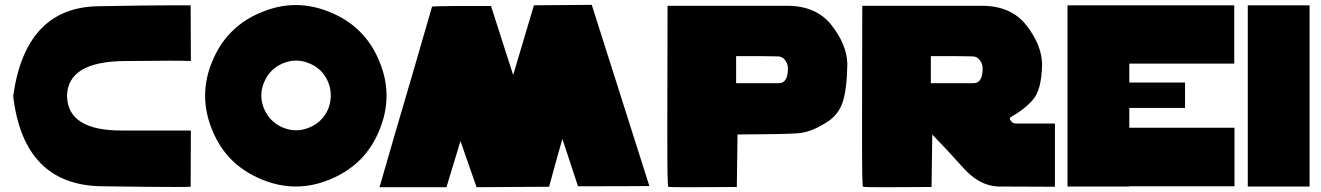

<svg xmlns="http://www.w3.org/2000/svg" viewBox="-20 -781 5532 804"><path d="M779.3 -234.4Q779.3 -175.8 778.3 1Q762.7 2 710.9 2Q618.2 2 407.2 -1Q79.1 -4.9 35.2 -378.9Q86.9 -749 389.6 -754.9Q599.6 -758.8 706.1 -758.8Q752 -758.8 778.3 -758.8Q778.3 -680.7 779.3 -525.4Q739.3 -528.3 502 -525.4Q263.7 -523.4 260.7 -379.9Q262.7 -233.4 492.2 -234.4Q721.7 -234.4 779.3 -234.4Z M1487.3 -111.3Q1435.5 -60.5 1363.3 -30.3Q1291 0 1218.8 0Q1146.5 0 1074.2 -30.3Q1002 -60.5 950.2 -111.3Q898.4 -163.1 869.1 -235.4Q838.9 -307.6 838.9 -379.9Q838.9 -453.1 869.1 -524.4Q898.4 -596.7 950.2 -648.4Q1002 -700.2 1074.2 -729.5Q1146.5 -759.8 1218.8 -759.8Q1291 -759.8 1363.3 -729.5Q1435.5 -700.2 1487.3 -648.4Q1539.1 -596.7 1568.4 -524.4Q1598.6 -453.1 1598.6 -379.9Q1598.6 -307.6 1568.4 -235.4Q1539.1 -163.1 1487.3 -111.3ZM1365.2 -380.9Q1365.2 -409.2 1354.5 -436.5Q1342.8 -464.8 1323.2 -484.4Q1303.7 -503.9 1275.4 -515.6Q1248 -527.3 1219.7 -527.3Q1192.4 -527.3 1164.1 -515.6Q1136.7 -503.9 1117.2 -484.4Q1097.7 -464.8 1085.9 -436.5Q1074.2 -409.2 1074.2 -380.9Q1074.2 -353.5 1085.9 -325.2Q1097.7 -297.9 1117.2 -278.3Q1136.7 -258.8 1164.1 -247.1Q1192.4 -235.4 1219.7 -235.4Q1248 -235.4 1275.4 -247.1Q1303.7 -258.8 1323.2 -278.3Q1342.8 -297.9 1354.5 -325.2Q1365.2 -353.5 1365.2 -380.9Z M2036.1 -755.9Q2059.6 -683.6 2128.9 -466.8Q2150.4 -540 2215.8 -758.8Q2276.4 -759.8 2458 -760.7Q2517.6 -571.3 2699.2 -2Q2624 -1 2400.4 -1Q2383.8 -50.8 2335 -199.2Q2320.3 -149.4 2279.3 1Q2203.1 1 1975.6 2.9Q1959 -44.9 1908.2 -190.4Q1893.6 -141.6 1849.6 2.9Q1779.3 2.9 1569.3 2.9Q1624 -188.5 1707 -469.7Q1789.1 -751 1789.1 -752.9Q1789.1 -754.9 1881.8 -755.9Q1974.6 -755.9 2036.1 -755.9Z M2778.3 1Q2774.4 -1 2774.4 -193.4Q2774.4 -234.4 2774.4 -284.2Q2775.4 -567.4 2775.4 -756.8Q2940.4 -756.8 3270.5 -756.8Q3272.5 -756.8 3275.4 -756.8Q3398.4 -756.8 3461.9 -675.8Q3526.4 -593.8 3528.3 -512.7Q3526.4 -402.3 3506.8 -347.7Q3486.3 -292 3429.7 -261.7Q3371.1 -225.6 3318.4 -222.7Q3266.6 -218.8 3068.4 -217.8Q3067.4 -144.5 3065.4 2Q2993.2 2 2887.7 2.9Q2860.4 2.9 2839.8 2.9Q2781.2 2.9 2778.3 1ZM3241.2 -432.6Q3260.7 -432.6 3270.5 -449.2Q3279.3 -464.8 3279.3 -492.2Q3280.3 -512.7 3267.6 -529.3Q3254.9 -545.9 3234.4 -544.9Q3234.4 -544.9 3169.9 -545.9Q3105.5 -545.9 3062.5 -545.9Q3062.5 -507.8 3062.5 -432.6Q3107.4 -432.6 3241.2 -432.6Z M3593.8 1Q3589.8 -1 3589.8 -193.4Q3589.8 -234.4 3589.8 -284.2Q3590.8 -567.4 3590.8 -756.8Q3755.9 -756.8 4085.9 -756.8Q4087.9 -756.8 4090.8 -756.8Q4213.9 -756.8 4277.3 -675.8Q4341.8 -593.8 4343.8 -512.7Q4341.8 -402.3 4303.7 -361.3Q4265.6 -319.3 4210 -289.1Q4209 -287.1 4209 -284.2Q4209 -281.2 4209 -281.2Q4210 -279.3 4210.9 -277.3Q4211.9 -276.4 4214.8 -273.4Q4215.8 -271.5 4216.8 -270.5Q4218.8 -268.6 4218.8 -268.6Q4220.7 -267.6 4224.6 -265.6Q4226.6 -265.6 4233.4 -263.7Q4274.4 -263.7 4397.5 -263.7Q4397.5 -197.3 4397.5 1Q4337.9 1 4159.2 0Q4081.1 -2.9 4013.7 -78.1Q3946.3 -153.3 3883.8 -217.8Q3882.8 -144.5 3880.9 2Q3808.6 2 3703.1 2.9Q3675.8 2.9 3655.3 2.9Q3596.7 2.9 3593.8 1ZM4056.6 -432.6Q4076.2 -432.6 4085.9 -449.2Q4094.7 -464.8 4094.7 -492.2Q4095.7 -512.7 4083 -529.3Q4070.3 -545.9 4049.8 -544.9Q4049.8 -544.9 3985.4 -545.9Q3920.9 -545.9 3877.9 -545.9Q3877.9 -507.8 3877.9 -432.6Q3922.9 -432.6 4056.6 -432.6Z M4450.2 -758.8Q4514.6 -758.8 4709 -758.8Q4709 -569.3 4709 0Q4644.5 0 4450.2 0Q4450.2 -190.4 4450.2 -758.8ZM5149.4 -1Q5040 -1 4709 -1Q4709 -61.5 4709 -246.1Q4819.3 -246.1 5149.4 -246.1Q5149.4 -184.6 5149.4 -1ZM5148.4 -514.6Q5038.1 -514.6 4708 -514.6Q4708 -575.2 4708 -758.8Q4818.4 -758.8 5148.4 -758.8Q5148.4 -698.2 5148.4 -514.6ZM4942.4 -329.1Q4883.8 -329.1 4708 -329.1Q4708 -355.5 4708 -435.5Q4766.6 -435.5 4942.4 -435.5Q4942.4 -409.2 4942.4 -329.1Z M5205.1 -758.8Q5269.5 -758.8 5463.9 -758.8Q5463.9 -569.3 5463.9 0Q5399.4 0 5205.1 0Q5205.1 -190.4 5205.1 -758.8Z"/></svg>

Font: Star Wars
Style: Regular
Weight: 400
Version: Version 1.0